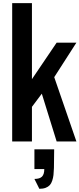

<svg xmlns="http://www.w3.org/2000/svg" viewBox="-20 -895 503 1215"><path d="M197.8 49.8H322.8Q322.8 120.6 321.3 168Q320.3 194.3 318.4 212.4Q316.4 230.5 310.5 248.3Q304.7 266.1 294.9 276.6Q285.2 287.1 268.8 293.5Q252.4 299.8 229 299.8L197.8 237.3Q231.4 237.3 245.8 222.7Q260.3 208 260.3 174.8H197.8ZM182.1 -875V-394L338.4 -625H463.4L323.2 -406.7L463.4 0H338.4L244.6 -302.2L182.1 -218.8V0H57.1V-875Z"/></svg>

Font: OswaldRegular
Style: Regular
Weight: 400
Designer: vernon adams
Foundry: vernon adams
Version: Version 1.000